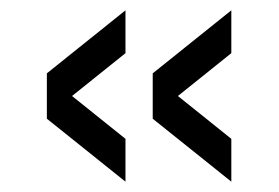

<svg xmlns="http://www.w3.org/2000/svg" viewBox="-20 -458 540 372"><path d="M223.1 -438V-355L119.6 -272L223.1 -189V-106L70.8 -228V-232.9V-311V-315.9ZM428.2 -438V-355L324.7 -272L428.2 -189V-106L275.9 -228V-232.9V-311V-315.9Z"/></svg>

Font: Miedinger*
Style: Book
Weight: 400
Version: Version 001.000